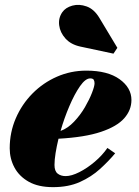

<svg xmlns="http://www.w3.org/2000/svg" viewBox="-20 -761 572 791"><path d="M311.5 -569Q272 -577.5 249.8 -602.2Q227.5 -627 223.8 -656.8Q220 -686.5 236.5 -710.5Q250 -730 278 -737.8Q306 -745.5 336.8 -734.5Q367.5 -723.5 389 -688L463.5 -564L447.5 -540ZM204.5 -81.5Q204.5 -56 217.5 -45.8Q230.5 -35.5 250.5 -35.5Q274.5 -35.5 306.8 -51.8Q339 -68 370.2 -94.5Q401.5 -121 422.5 -151.5L454.5 -129.5Q427.5 -97 392 -64.8Q356.5 -32.5 309.2 -11.2Q262 10 198.5 10Q138 10 98.5 -12.2Q59 -34.5 39.5 -71Q20 -107.5 20 -150Q20 -215.5 45 -273.5Q70 -331.5 113.8 -375.8Q157.5 -420 214.5 -445Q271.5 -470 335.5 -470Q423.5 -470 472.5 -434.8Q521.5 -399.5 521.5 -349Q521.5 -307.5 491.8 -273.8Q462 -240 396 -217.8Q330 -195.5 221 -189.5Q213.5 -158.5 209 -130.5Q204.5 -102.5 204.5 -81.5ZM351.5 -438Q332 -438 309.5 -405.8Q287 -373.5 265.8 -323.8Q244.5 -274 229.5 -221.5Q259.5 -232.5 285.2 -259.8Q311 -287 329.8 -319.2Q348.5 -351.5 359 -378.8Q369.5 -406 369.5 -417.5Q369.5 -426.5 366.2 -432.2Q363 -438 351.5 -438Z"/></svg>

Font: Bodoni* 06pt Fatface
Style: Italic
Weight: 900
Italic angle: -13°
Version: Version 2.3